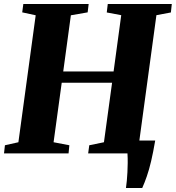

<svg xmlns="http://www.w3.org/2000/svg" viewBox="-29 -763 874 955"><path d="M597.5 172Q600 156 601.8 136Q603.5 116 604.8 93.8Q606 71.5 606.2 47.8Q606.5 24 605 0L573 -64H743Q733 -5.5 722.8 38.2Q712.5 82 701.2 114.2Q690 146.5 678.5 172ZM-9 0 -4.5 -40.5 62.5 -55.5 148.5 -687 81.5 -701.5 87 -743H412L407 -701.5L323.5 -687L285.5 -407.5H536L574 -687.5L502 -701L507 -743H825.5L821 -701L749 -687.5L663 -55.5L732.5 -40.5L727.5 0H409.5L415 -40.5L488 -55.5L528.5 -351.5H278L237.5 -55.5L316 -40.5L312 0Z"/></svg>

Font: Merriweather 60pt Black
Style: Italic
Weight: 900
Italic angle: -7.8°
Version: Version 2.101